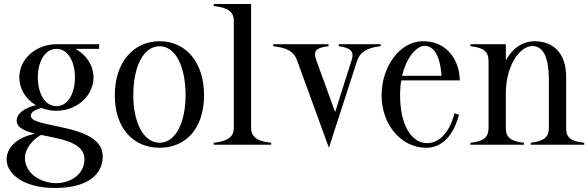

<svg xmlns="http://www.w3.org/2000/svg" viewBox="-20 -720 2926 955"><path d="M261 -169C363 -169 445 -244 445 -335C445 -395 409 -448 355 -477H473V-500H262H261C158 -500 76 -426 76 -335C76 -278 108 -227 158 -197C103 -183 64 -157 63 -121C62 -85 103 -68 155 -55C54 -34 13 20 13 73C13 144 95 215 254 215C417 215 491 147 491 58C491 -109 133 -79 133 -144C133 -167 163 -176 186 -183C209 -174 234 -169 261 -169ZM261 -192C199 -192 168 -263 168 -335C168 -406 199 -477 261 -477C322 -477 353 -406 353 -335C353 -263 322 -192 261 -192ZM104 65C104 23 139 -24 184 -49C280 -29 400 -13 400 71C400 152 325 191 259 191C190 191 104 148 104 65Z M774 15C903 15 995 -80 995 -246C995 -412 903 -515 774 -515C645 -515 551 -412 551 -246C551 -80 645 15 774 15ZM774 -10C693 -10 643 -112 643 -246C643 -388 693 -490 774 -490C854 -490 903 -388 903 -246C903 -112 854 -10 774 -10Z M1043 -10V0H1329V-10C1264 -17 1229 -36 1229 -84V-700H1043V-690C1109 -683 1143 -664 1143 -616V-84C1143 -36 1108 -17 1043 -10Z M1873 -490V-500H1665V-490C1728 -482 1742 -461 1729 -421L1647 -163L1553 -421C1536 -467 1552 -483 1614 -490V-500H1339V-490C1402 -483 1440 -468 1458 -419L1616 15L1756 -417C1770 -461 1809 -484 1873 -490Z M2100 15C2158 15 2228 -19 2263 -149L2241 -157C2212 -45 2153 -8 2105 -8C2024 -8 1970 -103 1970 -246C1970 -273 1972 -297 1976 -320H2267C2267 -405 2215 -515 2084 -515C1969 -515 1878 -390 1878 -245C1878 -104 1972 15 2100 15ZM1980 -343C2002 -437 2053 -492 2092 -492C2129 -492 2168 -459 2176 -343Z M2796 -84V-339C2796 -451 2736 -515 2638 -515C2585 -515 2531 -485 2496 -419V-500H2320V-490C2386 -483 2410 -464 2410 -416V-84C2410 -36 2385 -17 2320 -10V0H2586V-10C2521 -17 2496 -36 2496 -84V-255C2496 -397 2567 -491 2628 -491C2679 -491 2710 -441 2710 -323V-84C2710 -37 2685 -18 2620 -10V0H2886V-10C2820 -16 2795 -36 2796 -84Z"/></svg>

Font: Sprat Condesed
Style: Regular
Weight: 400
Width: 3
Designer: Ethan Nakache
Foundry: Collletttivo
Version: Version 2.000;Glyphs 3.2 (3217)